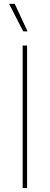

<svg xmlns="http://www.w3.org/2000/svg" viewBox="-20 -960 254 980"><path d="M118.2 -727.5V0H95.7V-727.5ZM98.6 -799.8 26.4 -940.4H55.2L120.6 -799.8Z"/></svg>

Font: Inter 24pt Thin
Style: Regular
Weight: 250
Designer: Rasmus Andersson
Foundry: rsms
Version: Version 4.001;git-66647c0bb